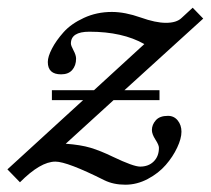

<svg xmlns="http://www.w3.org/2000/svg" viewBox="-66 -475 558 508"><path d="M71.3 -210V-236.3H182.6L315.9 -358.4Q258.3 -391.1 170.4 -391.1Q121.6 -391.1 121.6 -359.9Q121.6 -354.5 128.4 -341.8Q135.3 -329.1 135.3 -319.8Q135.3 -301.8 125.2 -290Q115.2 -278.3 95.7 -278.3Q60.5 -278.3 60.5 -311Q60.5 -325.2 71.5 -346.4Q82.5 -367.7 102.3 -389.9Q122.1 -412.1 156 -427.7Q189.9 -443.4 230 -443.4Q264.6 -443.4 306.2 -428.7Q345.7 -414.6 373 -414.6Q400.9 -414.6 414.1 -427.2L443.8 -454.6L471.7 -425.8L263.2 -236.3H356V-210H234.4L107.9 -94.7Q147.5 -91.8 173.6 -84Q199.7 -76.2 232.9 -60.1Q287.1 -34.2 304.7 -34.2Q327.1 -34.2 340.8 -47.9Q354.5 -61.5 354.5 -84Q354.5 -91.3 345.2 -105.7Q335.9 -120.1 335.9 -130.9Q335.9 -145 346.2 -156.7Q356.4 -168.5 378.4 -168.5Q394.5 -168.5 404.3 -156.2Q414.1 -144 414.1 -126.5Q414.1 -108.4 402.8 -84.5Q391.6 -60.5 372.6 -38.6Q353.5 -16.6 325 -1.5Q296.4 13.7 265.6 13.7Q234.4 13.7 210.4 2Q111.8 -47.4 80.6 -47.4Q41 -47.4 -13.2 7.3L-46.4 -26.9L153.8 -210Z"/></svg>

Font: Elstob
Style: Italic
Weight: 400
Italic angle: -20°
Designer: Peter S. Baker
Version: Version 1.015